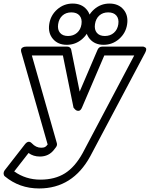

<svg xmlns="http://www.w3.org/2000/svg" viewBox="-149 -835 845 1084"><path d="M-123 127 -7.8 -21Q12.2 -45.4 30.8 -25.9Q54.2 -1 83 -1Q97.2 -1 104.5 -4.6Q111.8 -8.3 118.2 -17.1L120.1 -19L-27.8 -537.1Q-28.3 -538.6 -29.1 -540.8Q-29.8 -543 -30.3 -549.1Q-30.8 -555.2 -28.6 -559.8Q-26.4 -564.5 -19.3 -568.1Q-12.2 -571.8 0 -571.8H231Q239.3 -571.8 245.4 -566.9Q251.5 -562 252.9 -555.2L300.8 -317.9L401.9 -554.2Q409.7 -571.8 428.2 -571.8H651.9Q651.9 -571.3 655.8 -571.8Q659.7 -572.3 664.3 -570.6Q668.9 -568.8 672.9 -565.9Q676.8 -563 676.5 -555.7Q676.3 -548.3 670.9 -538.1L360.8 46.9Q261.2 229 71.8 229Q-39.6 229 -122.1 160.2Q-128.4 154.3 -128.7 144.8Q-128.9 135.3 -123 127ZM-68.8 132.8Q-3.9 179.2 79.1 179.2Q160.6 179.2 217.5 143.6Q274.4 107.9 317.9 28.8L608.9 -522H439.9L314 -228Q306.2 -209.5 294.2 -209.2Q282.2 -209 274.4 -217.8L266.1 -227.1L206.1 -522H30.8L171.9 -26.9Q175.3 -15.1 167 -3.9L157.2 8.8Q127.4 48.8 76.2 48.8Q39.1 48.8 12.2 28.8ZM128.9 -698.2Q136.2 -748.5 173.8 -781.7Q211.4 -814.9 261.2 -814.9Q311.5 -814.9 339.8 -781.7Q368.2 -748.5 360.8 -698.2Q353.5 -648.4 315.7 -615.2Q277.8 -582 228 -582Q178.2 -582 149.9 -615.2Q121.6 -648.4 128.9 -698.2ZM179.2 -698.2Q174.8 -668 189.7 -649.9Q204.6 -631.8 234.9 -631.8Q265.6 -631.8 286.1 -649.9Q306.6 -668 311 -698.2Q315.4 -729 300 -747.1Q284.7 -765.1 253.9 -765.1Q223.1 -765.1 203.4 -747.1Q183.6 -729 179.2 -698.2ZM336.9 -698.2Q344.2 -748.5 381.8 -781.7Q419.4 -814.9 469.2 -814.9Q519.5 -814.9 547.9 -781.7Q576.2 -748.5 568.8 -698.2Q561.5 -648.4 523.7 -615.2Q485.8 -582 436 -582Q386.2 -582 357.9 -615.2Q329.6 -648.4 336.9 -698.2ZM387.2 -698.2Q382.8 -668 397.7 -649.9Q412.6 -631.8 442.9 -631.8Q473.6 -631.8 494.1 -649.9Q514.6 -668 519 -698.2Q523.4 -729 508.1 -747.1Q492.7 -765.1 461.9 -765.1Q431.2 -765.1 411.4 -747.1Q391.6 -729 387.2 -698.2Z"/></svg>

Font: Trueno Black Outline
Style: Italic
Weight: 900
Width: 6
Designer: Julieta Ulanovsky
Foundry: Julieta Ulanovsky
Version: Version 3.001b | FøM Fix